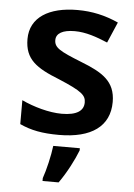

<svg xmlns="http://www.w3.org/2000/svg" viewBox="-54 -594 599 856"><g transform="rotate(5 245.0 -165.5)"><path d="M450 -157C450 -250 391 -285 294 -323C196 -362 171 -376 171 -410C171 -440 200 -457 254 -457C304 -457 352 -440 402 -419L442 -512C382 -539 324 -552 258 -552C131 -552 47 -501 47 -404C47 -313 99 -278 203 -237C308 -193 326 -176 326 -144C326 -108 297 -85 228 -85C171 -85 101 -105 48 -130V-23C98 0 148 10 224 10C369 10 450 -48 450 -157ZM322 71V61H203C198 104 182 172 169 208V221H241C276 172 306 112 322 71Z"/></g></svg>

Font: Noto Sans Ol Chiki SemiBold
Style: Regular
Weight: 600
Designer: Monotype Design Team, Lewis McGuffie
Foundry: Monotype Imaging Inc.
Version: Version 2.003